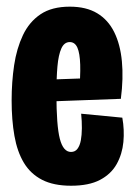

<svg xmlns="http://www.w3.org/2000/svg" viewBox="-20 -560 416 591"><path d="M198.7 11.7Q145 11.7 109.6 -6.5Q74.2 -24.7 53.6 -58.8Q33 -93 24.4 -141.8Q15.8 -190.5 15.8 -250.8Q15.8 -307.8 23.5 -359.3Q31.2 -410.8 50.6 -451.8Q70 -492.7 104.8 -516.1Q139.7 -539.5 194.7 -539.5Q245.5 -539.5 279.2 -519.2Q312.8 -499 331.5 -461.3Q350.2 -423.7 355.2 -371.4Q360.2 -319.2 352 -255.8L107.3 -246.8V-314.2L238.3 -318.8L222.8 -270Q228 -325.3 226.9 -360.8Q225.8 -396.3 218.2 -413.4Q210.5 -430.5 194.7 -430.5Q177.7 -430.5 168.8 -410.8Q160 -391.2 156.8 -355.6Q153.7 -320 153.7 -271.3Q153.7 -173 164.2 -132.7Q174.7 -92.3 198.5 -92.3Q211.2 -92.3 218.4 -101.9Q225.7 -111.5 228.8 -127.8Q231.8 -144 232 -165.3Q232.2 -186.7 229.8 -210L356.5 -197.8Q363.3 -160.2 359.8 -122.8Q356.2 -85.5 339.1 -54.9Q322 -24.3 287.9 -6.3Q253.8 11.7 198.7 11.7Z"/></svg>

Font: Bricolage Grotesque 96pt ExtraBold Condensed
Style: Regular
Weight: 800
Width: 3
Version: Version 1.001;gftools[0.9.33.dev8+g029e19f]